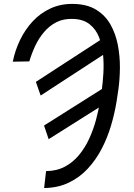

<svg xmlns="http://www.w3.org/2000/svg" viewBox="-20 -741 679 975"><path d="M128.9 -429.2 44.9 -427.7Q56.6 -485.8 82.3 -538.8Q107.9 -591.8 146.7 -633.3Q185.5 -674.8 237.3 -698.5Q289.1 -722.2 353 -721.2Q422.9 -719.7 468.8 -691.4Q514.6 -663.1 541 -616.5Q567.4 -569.8 578.4 -512.7Q589.4 -455.6 588.9 -396Q588.4 -336.4 580.6 -283.2L571.8 -224.6Q562 -164.6 543.7 -102.8Q525.4 -41 496.1 15.1Q466.8 71.3 425.5 115.7Q384.3 160.2 329.3 186.5Q274.4 212.9 204.1 213.9L213.9 127.9Q268.1 127.4 309.6 105.2Q351.1 83 381.6 45.9Q412.1 8.8 433.1 -37.1Q454.1 -83 467.3 -131.6Q480.5 -180.2 487.3 -224.6L497.1 -285.2Q502 -321.8 504.9 -368.4Q507.8 -415 503.4 -462.9Q499 -510.7 483.2 -551.5Q467.3 -592.3 435.1 -617.9Q402.8 -643.6 349.6 -645Q302.2 -646.5 266.4 -628.2Q230.5 -609.9 203.9 -578.4Q177.2 -546.9 158.9 -508.1Q140.6 -469.2 128.9 -429.2ZM162.1 -325.2 504.9 -547.9 528.3 -478.5 186.5 -255.9ZM203.6 -103.5 550.3 -322.3 565.4 -247.6 227.1 -34.2Z"/></svg>

Font: Roboto Condensed
Style: Italic
Weight: 400
Italic angle: -12°
Designer: Christian Robertson
Foundry: Google
Version: Version 3.0